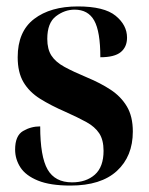

<svg xmlns="http://www.w3.org/2000/svg" viewBox="-20 -567 462 597"><path d="M199 10Q136 10 98 -5.5Q60 -21 43.5 -46.5Q27 -72 27 -102Q27 -145 51.5 -159.5Q76 -174 105 -174Q105 -80 128 -40Q151 0 204 0Q248 0 275 -24Q302 -48 302 -98Q302 -132 288.5 -152.5Q275 -173 248.5 -187.5Q222 -202 184 -219Q138 -239 104.5 -260Q71 -281 53 -311.5Q35 -342 35 -389Q35 -469 86 -508Q137 -547 222 -547Q304 -547 339.5 -518Q375 -489 375 -450Q375 -421 355.5 -405Q336 -389 292 -389Q292 -469 273 -503Q254 -537 212 -537Q181 -537 154 -516.5Q127 -496 127 -446Q127 -414 140 -394Q153 -374 180.5 -359Q208 -344 251 -326Q292 -309 324 -288Q356 -267 374.5 -236Q393 -205 393 -158Q393 -81 343.5 -35.5Q294 10 199 10Z"/></svg>

Font: Noto Serif Display Condensed
Style: Bold
Weight: 700
Width: 3
Designer: Monotype Design Team
Foundry: Monotype Imaging Inc.
Version: Version 2.009